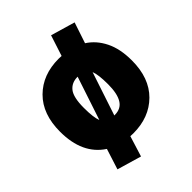

<svg xmlns="http://www.w3.org/2000/svg" viewBox="-229 -789 1043 1043"><g transform="rotate(-45 292.0 -267.5)"><path d="M233 138 93 97 131 -22Q17 -96 17 -268Q17 -403 93 -478.5Q169 -554 292 -554L314 -553L353 -673L493 -632L453 -512Q506 -478 536.5 -416.5Q567 -355 567 -266Q567 -131 491 -55.5Q415 20 292 20L270 19ZM213 -162 296 -412Q250 -412 225 -380.5Q200 -349 200 -268Q200 -194 213 -162ZM292 -122Q340 -122 362 -158.5Q384 -195 384 -266Q384 -340 371 -372L288 -122Z"/></g></svg>

Font: Trujillo Black
Style: Regular
Weight: 900
Designer: Fira Sans original fonts by bBox Type GmbH, Carrois Corporate GbR, & Edenspiekermann AG / Changes by Cristiano Sobral
Foundry: Fira Sans original fonts by bBox Type GmbH, Carrois Corporate GbR, & Edenspiekermann AG / Changes by Cristiano Sobral
Version: Version 4.301;July 28, 2020;FontCreator 13.0.0.2655 64-bit